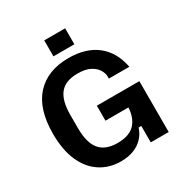

<svg xmlns="http://www.w3.org/2000/svg" viewBox="-198 -1017 1120 1177"><g transform="rotate(-30 361.5 -429.0)"><path d="M320 10Q239 10 176 -30.5Q113 -71 77.5 -150Q42 -229 42 -345Q42 -520 124.5 -610Q207 -700 356 -700Q478 -700 554.5 -640.5Q631 -581 653 -467H508V-484Q508 -504 493.5 -529Q479 -554 446 -572Q413 -590 356 -590Q271 -590 231.5 -542Q192 -494 192 -392V-299Q192 -195 232.5 -146.5Q273 -98 358 -98Q444 -98 484 -143.5Q524 -189 524 -271V-321L564 -254H361V-360H662V0H535V-116H516Q504 -78 477.5 -49.5Q451 -21 411.5 -5.5Q372 10 320 10ZM282 -755V-868H430V-755Z"/></g></svg>

Font: Mozilla Text ExtraLight
Style: Regular
Weight: 200
Designer: Studio DRAMA
Foundry: Studio DRAMA
Version: Version 1.000